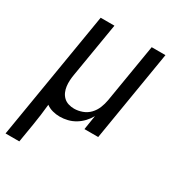

<svg xmlns="http://www.w3.org/2000/svg" viewBox="-204 -630 879 955"><g transform="rotate(30 236.0 -152.5)"><path d="M-28 215 94 -520H173L121 -208Q118 -191 117 -174Q116 -157 118 -140.5Q120 -124 126.5 -109Q133 -94 144.5 -83Q156 -72 172 -67Q188 -62 205 -62Q228 -62 251.5 -70.5Q275 -79 292 -97Q309 -115 318 -137.5Q327 -160 331 -183L387 -520H466L380 0H301L314 -82Q303 -62 286.5 -44.5Q270 -27 250 -15Q230 -3 207.5 2.5Q185 8 163 8Q142 8 121.5 2.5Q101 -3 85 -15Q82 15 78 46Q74 77 69 107L51 215Z"/></g></svg>

Font: Iosevka Algr
Style: Italic
Weight: 400
Italic angle: -9°
Monospace: yes
Designer: Belleve Invis
Foundry: Belleve Invis
Version: Version 26.0.2; ttfautohint (v1.8.3)